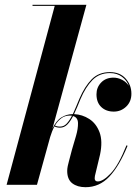

<svg xmlns="http://www.w3.org/2000/svg" viewBox="-20 -770 578 800"><path d="M511.5 -162.5Q477 -78 435.5 -34Q394 10 336.5 10Q302.5 10 281.2 -6.2Q260 -22.5 260 -58Q260 -66.5 262.2 -77.8Q264.5 -89 267 -97.5L280 -147Q288 -174 296.8 -204Q305.5 -234 305 -257.2Q304.5 -280.5 284.5 -286.5Q273.5 -264.5 260.5 -251.2Q247.5 -238 230 -238Q216 -238 207 -243.5Q201.5 -233.5 197 -222.2Q192.5 -211 189 -199L134 0H7.5L208 -745.5H115.5V-750H340L198.5 -234Q214.5 -268 236.5 -281.2Q258.5 -294.5 283 -294.5H283.5Q290 -308.5 296.8 -325Q303.5 -341.5 311 -359Q333 -410 362.2 -439.8Q391.5 -469.5 438 -469.5Q479.5 -469.5 503.5 -442.8Q527.5 -416 527.5 -379.5Q527.5 -346.5 505.8 -325.8Q484 -305 454 -305Q422 -305 402 -324Q382 -343 382 -377Q382 -406 401.5 -426.2Q421 -446.5 453 -446.5Q471.5 -446.5 489.2 -437.2Q507 -428 517 -412Q508.5 -435 488 -450.2Q467.5 -465.5 438 -465.5Q393.5 -465.5 365 -436.2Q336.5 -407 315.5 -357.5Q308.5 -340.5 301.8 -324.2Q295 -308 288.5 -294.5Q323 -293 352 -274.2Q381 -255.5 394.8 -218.8Q408.5 -182 397 -126.5L375.5 -37Q374.5 -32 374.5 -27Q374.5 -14 387.5 -14Q409.5 -14 441.8 -48Q474 -82 507 -164.5ZM271 -288.5Q250 -288.5 235 -277Q220 -265.5 209 -247Q217 -242.5 230 -242.5Q246 -242.5 257.8 -255Q269.5 -267.5 280 -288Q276 -288.5 271 -288.5Z"/></svg>

Font: Bodoni* 36pt
Style: Bold Italic
Weight: 700
Italic angle: -13°
Version: Version 2.3